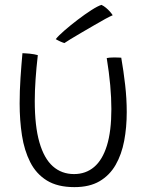

<svg xmlns="http://www.w3.org/2000/svg" viewBox="-20 -745 629 787"><path d="M417.5 -507Q421.5 -508 429.8 -508.8Q438 -509.5 447 -509.5Q454.5 -509.5 463.5 -509.2Q472.5 -509 477 -508.5Q486.5 -454 493 -397.2Q499.5 -340.5 499.5 -285.5Q499.5 -223 489 -167.5Q478.5 -112 454 -69.2Q429.5 -26.5 388.2 -2.2Q347 22 285 22Q216 22 172 -5.2Q128 -32.5 103.8 -80.5Q79.5 -128.5 70 -190.2Q60.5 -252 60.5 -321Q60.5 -372.5 64 -425Q67.5 -477.5 72 -527Q77.5 -527 86.2 -526.2Q95 -525.5 102 -525Q111 -524 119.8 -522.5Q128.5 -521 135 -519Q129 -467 125.8 -420Q122.5 -373 122.5 -331Q122.5 -228 141.5 -161.8Q160.5 -95.5 196.5 -63.5Q232.5 -31.5 283.5 -31.5Q331.5 -31.5 365.8 -60.5Q400 -89.5 418.2 -148.2Q436.5 -207 436.5 -298Q436.5 -343.5 431.8 -396Q427 -448.5 417.5 -507ZM396 -725Q405.5 -720.5 414.5 -713Q423.5 -705.5 430.8 -697.2Q438 -689 442 -682.5Q433 -679 412.2 -667.8Q391.5 -656.5 366 -641.5Q340.5 -626.5 315 -611.8Q289.5 -597 270.2 -585.2Q251 -573.5 244 -568.5Q241 -569.5 236 -571.2Q231 -573 225.8 -575.5Q220.5 -578 215.8 -580.5Q211 -583 208.5 -584.5Q219.5 -598.5 244.2 -620Q269 -641.5 298.5 -664Q328 -686.5 354.5 -703.5Q381 -720.5 396 -725Z"/></svg>

Font: Grandstander Thin ExtraLight
Style: Regular
Weight: 250
Version: Version 1.200